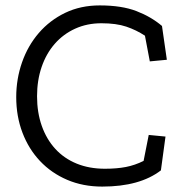

<svg xmlns="http://www.w3.org/2000/svg" viewBox="-20 -680 686 710"><path d="M575 -50Q497 10 358 10Q287 10 228.5 -15Q170 -40 128 -84.5Q86 -129 63 -189.5Q40 -250 40 -321Q40 -388 61.5 -449.5Q83 -511 123.5 -558Q164 -605 221 -632.5Q278 -660 349 -660Q430 -660 484.5 -639Q539 -618 579 -584L597 -459L534 -453L516 -548Q484 -569 447 -581.5Q410 -594 355 -594Q302 -594 258 -574Q214 -554 182.5 -518Q151 -482 134 -432.5Q117 -383 117 -324Q117 -264 134.5 -214.5Q152 -165 184.5 -129.5Q217 -94 263.5 -75Q310 -56 368 -56Q412 -56 445.5 -62.5Q479 -69 511 -85L530 -181L592 -175L575 -50Z"/></svg>

Font: Zilla Slab Regular
Style: Regular
Weight: 400
Designer: Typotheque.com
Foundry: Typotheque type foundry
Version: Version 1.0; 2017